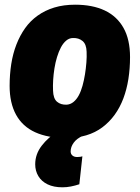

<svg xmlns="http://www.w3.org/2000/svg" viewBox="-20 -578 598 818"><path d="M262 10Q184 10 130 -14.5Q76 -39 48.5 -89Q21 -139 21 -212Q21 -261 28 -305.5Q35 -350 50 -388.5Q65 -427 87 -458Q109 -489 140.5 -511.5Q172 -534 211.5 -546Q251 -558 300 -558Q374 -558 426 -533.5Q478 -509 506 -459.5Q534 -410 534 -335Q534 -286 527 -241.5Q520 -197 505.5 -158.5Q491 -120 468.5 -89Q446 -58 416 -35.5Q386 -13 347.5 -1.5Q309 10 262 10ZM264 -132Q280 -133 293 -143.5Q306 -154 315.5 -171.5Q325 -189 331.5 -212.5Q338 -236 342 -261Q346 -286 348 -311Q350 -336 349 -358Q348 -390 331.5 -403.5Q315 -417 291 -416Q275 -416 262 -405Q249 -394 239.5 -376Q230 -358 223 -335Q216 -312 212 -287Q208 -262 206.5 -237.5Q205 -213 206 -192Q207 -158 223 -144.5Q239 -131 264 -132ZM228 -19 334 0Q307 12 294 30Q281 48 281 67Q281 78 288.5 84.5Q296 91 309 91Q317 91 322.5 90Q328 89 331 88L318 207Q300 213 282 216.5Q264 220 246 220Q209 220 183 207.5Q157 195 143.5 172.5Q130 150 130 122Q130 79 157.5 43Q185 7 228 -19Z"/></svg>

Font: Georama ExtraBold
Style: Italic
Weight: 800
Italic angle: -9°
Version: Version 1.001